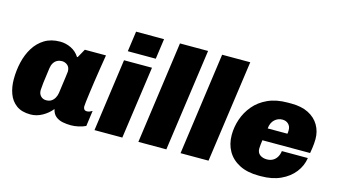

<svg xmlns="http://www.w3.org/2000/svg" viewBox="-83 -1008 2296 1306"><g transform="rotate(15 1065.5 -355.0)"><path d="M188 10Q126 10 88.5 -17.5Q51 -45 34 -91Q17 -137 17 -193Q17 -254 30.5 -312.5Q44 -371 73 -418Q102 -465 147.5 -493Q193 -521 257 -521Q297 -521 334 -503Q371 -485 393 -450H398L432 -511H581Q573 -461 565 -411.5Q557 -362 550.5 -316.5Q544 -271 539 -234Q534 -197 531 -172Q528 -147 528 -137Q528 -126 534 -118Q540 -110 554 -110Q564 -110 573.5 -114Q583 -118 591 -123L576 -13Q554 -2 525.5 4Q497 10 473 10Q443 10 415 4.5Q387 -1 366 -17.5Q345 -34 337 -68Q311 -35 271 -12.5Q231 10 188 10ZM266 -111Q288 -111 302.5 -120.5Q317 -130 326 -146Q335 -162 338 -181Q349 -263 354 -297.5Q359 -332 359 -338Q359 -367 342 -381.5Q325 -396 302 -396Q284 -396 269 -388Q254 -380 244.5 -364.5Q235 -349 232 -328Q222 -261 217.5 -220Q213 -179 213 -168Q213 -142 228 -126.5Q243 -111 266 -111Z M637 0 708 -511H905L833 0ZM717 -577 737 -720H934L914 -577Z M946 0 1046 -720H1244L1143 0Z M1243 0 1343 -720H1541L1440 0Z M1796 10Q1715 10 1659.5 -18.5Q1604 -47 1575.5 -96.5Q1547 -146 1547 -210Q1547 -266 1565.5 -321Q1584 -376 1622 -421.5Q1660 -467 1719 -494Q1778 -521 1859 -521H1884Q1956 -521 2005 -496Q2054 -471 2079.5 -427.5Q2105 -384 2105 -330Q2105 -312 2103.5 -297Q2102 -282 2100 -266Q2098 -250 2094 -229H1758Q1756 -213 1754 -197Q1752 -181 1752 -169Q1752 -140 1771.5 -125.5Q1791 -111 1820 -111Q1844 -111 1862 -121Q1880 -131 1891 -149.5Q1902 -168 1905 -192H2088Q2080 -136 2044 -90Q2008 -44 1949 -17Q1890 10 1811 10ZM1772 -316H1911Q1912 -321 1912.5 -327Q1913 -333 1913 -342Q1913 -368 1896.5 -384Q1880 -400 1854 -400Q1823 -400 1799.5 -378.5Q1776 -357 1772 -316Z"/></g></svg>

Font: Chivo Medium Black
Style: Italic
Weight: 900
Italic angle: -8.05°
Version: Version 2.002